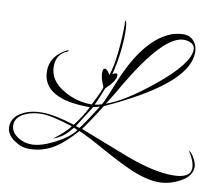

<svg xmlns="http://www.w3.org/2000/svg" viewBox="-144 -780 1246 1079"><g transform="rotate(10 479.0 -240.5)"><path d="M826 190Q760 190 665 150Q635 137 592 115.5Q549 94 493 63Q438 32 399.5 12.5Q361 -7 339 -16Q307 21 278 47Q249 73 224 89Q157 132 76 132Q32 132 -9 103Q-54 71 -54 30Q-54 -27 4 -57Q50 -82 114 -82Q187 -82 302 -45Q326 -77 344 -105Q362 -133 373 -158Q101 -158 101 -318Q101 -402 190 -449Q195 -452 198 -452Q201 -452 201 -449Q201 -447 200 -446Q134 -422 134 -349Q134 -268 221 -218Q294 -175 381 -175Q429 -268 429 -282Q429 -282 426 -289.5Q423 -297 418 -311Q408 -338 408 -358Q408 -386 419 -386Q434 -386 450 -355Q458 -376 465.5 -412Q473 -448 478 -500Q482 -541 484 -579Q486 -617 486 -651Q486 -655 485 -658V-665Q485 -671 487 -671L490 -669Q497 -648 497 -604Q497 -548 489.5 -487.5Q482 -427 466 -363Q480 -371 487 -371Q495 -371 495 -358Q495 -329 440 -277Q418 -217 398 -178H401Q408 -178 417 -180Q426 -182 437 -186Q446 -197 467 -249L494 -316Q563 -487 647.5 -570Q732 -653 822 -653Q859 -653 881 -627.5Q903 -602 903 -564Q903 -406 560 -231Q544 -223 527 -214Q510 -205 492 -197Q485 -194 474.5 -189.5Q464 -185 450 -178L423 -135Q404 -106 386.5 -79.5Q369 -53 352 -30L622 75Q708 108 776.5 123Q845 138 897 138Q1000 138 1000 78Q1000 40 964 -15Q982 -5 996 22Q1012 50 1012 70Q1012 125 944 160Q887 190 826 190ZM459 -193Q509 -210 573 -250Q637 -290 716 -354Q892 -497 892 -578Q892 -601 872.5 -612Q853 -623 829 -623Q716 -623 537 -323Q524 -300 504.5 -267Q485 -234 459 -193ZM336 -33Q354 -53 429 -171Q428 -170 392 -162L315 -40ZM86 105Q141 105 218 65Q295 25 327 -19Q317 -25 306 -29L286 -6Q267 16 245 30Q223 44 200 52Q213 42 225 32Q237 22 249 12Q263 -1 274 -12.5Q285 -24 292 -35Q171 -74 115 -74Q62 -74 21 -55Q-33 -30 -33 15Q-33 55 8 82Q43 105 86 105Z"/></g></svg>

Font: Love Light
Style: Regular
Weight: 400
Designer: Robert E. Leuschke
Foundry: Robert E. Leuschke
Version: Version 1.010; ttfautohint (v1.8.3)